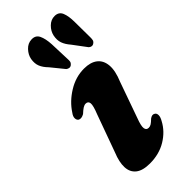

<svg xmlns="http://www.w3.org/2000/svg" viewBox="-240 -778 834 834"><g transform="rotate(-45 177.0 -361.0)"><path d="M241.7 -101.2Q227.2 -101.2 224.9 -115.7Q222.6 -130.3 236.1 -165.8L294.5 -330.5Q315 -379.2 312 -413.1Q309 -446.9 286.3 -464.5Q263.7 -482.1 224.3 -482.1Q172.9 -482.1 126.5 -453.3Q80 -424.6 53.2 -382.9Q42.9 -369.6 43.2 -358Q43.4 -346.3 51.7 -341.1Q57.4 -338.3 64.8 -339.1Q72.1 -339.9 81.5 -345.1Q95.5 -358.1 104.6 -363.8Q113.7 -369.4 121.6 -369.4Q136.6 -369.4 138.3 -354.8Q140 -340.2 124.3 -301.3L62 -129.3Q44.4 -86.3 45.9 -54.6Q47.4 -22.9 69.6 -5.3Q91.7 12.2 135.5 12.2Q192.6 12.2 236 -14.1Q279.4 -40.4 301.4 -82.1Q310.8 -98.2 310.7 -109.6Q310.7 -121 303.2 -125.8Q297.1 -129.9 290.9 -128.9Q284.8 -127.9 277.3 -122.7Q264.7 -110.4 257.2 -105.8Q249.7 -101.2 241.7 -101.2ZM200.1 -656.2 203.5 -562.2Q204.3 -553.8 203.1 -546.5Q201.8 -539.3 194.9 -533.7Q188.8 -528.5 181.5 -529.3Q174.3 -530.2 168.4 -535.1L120.4 -594.1Q102.3 -612.4 94.8 -630.7Q87.2 -649 91.3 -673.7Q95.3 -695.7 112.4 -713.9Q129.5 -732.2 152.7 -732.8Q177.9 -733.8 188 -712.8Q198.1 -691.9 200.1 -656.2ZM339 -653.4 339.9 -559.4Q340.1 -550.2 338.6 -542.9Q337 -535.7 330 -530.9Q323.7 -526.1 316.6 -527.1Q309.5 -528.2 304.3 -533.5L258.1 -595.3Q241 -614.8 234.4 -633.7Q227.7 -652.6 232.7 -677.3Q237.5 -699.3 255.1 -716.7Q272.8 -734.2 295.6 -734Q321 -733.8 329.9 -711.8Q338.9 -689.9 339 -653.4Z"/></g></svg>

Font: Fraunces
Style: Italic
Weight: 900
Italic angle: -16°
Version: Version 1.000;[0bf87f6ff]